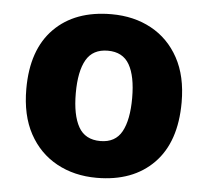

<svg xmlns="http://www.w3.org/2000/svg" viewBox="-45 -607 721 665"><g transform="rotate(5 315.0 -274.5)"><path d="M585 -276Q585 -138 512.5 -64Q440 10 314 10Q236 10 175 -23.5Q114 -57 79.5 -120.5Q45 -184 45 -276Q45 -412 117.5 -485.5Q190 -559 317 -559Q395 -559 455.5 -526Q516 -493 550.5 -430Q585 -367 585 -276ZM217 -276Q217 -200 240 -159Q263 -118 316 -118Q368 -118 390.5 -159Q413 -200 413 -276Q413 -352 390 -392Q367 -432 315 -432Q263 -432 240 -392Q217 -352 217 -276Z"/></g></svg>

Font: Noto Sans Meetei Mayek ExtraBold
Style: Regular
Weight: 800
Designer: Monotype Design Team and Neelakash Kshetrimayum
Foundry: Monotype Imaging Inc.
Version: Version 2.002; ttfautohint (v1.8.4.7-5d5b)